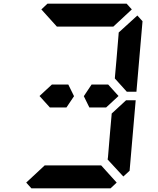

<svg xmlns="http://www.w3.org/2000/svg" viewBox="-20 -1020 856 1040"><path d="M566 -562 622 -500 555 -438H495H464L434 -499L476 -562H506H520ZM585 -405 663 -477H715L682 -95L648 -64L563 -156L565 -170L576 -302L584 -392ZM204 -969 237 -1000H390H514H666L694 -969L594 -876H587H534H503H379H348H295H288ZM612 -31 579 0H426H302H150L122 -31L222 -124H528ZM724 -936 752 -905 719 -523H667L658 -533L602 -595L603 -608L611 -698L622 -830L623 -844ZM350 -562 381 -499 340 -438H310H250L194 -500L261 -562H306H321Z"/></svg>

Font: DSEG14 Classic Mini
Style: Bold Italic
Weight: 700
Italic angle: -5°
Designer: Keshikan(Twitter:@keshinomi_88pro)
Version: Version 0.46